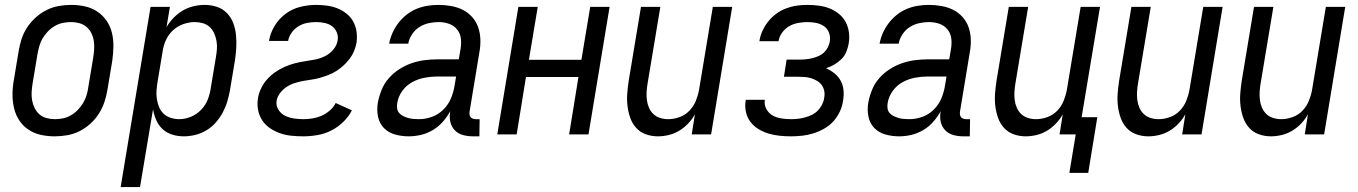

<svg xmlns="http://www.w3.org/2000/svg" viewBox="-20 -548 5540 783"><path d="M203 8Q174 8 146.5 2Q119 -4 96.5 -19Q74 -34 59 -56.5Q44 -79 37.5 -106Q31 -133 31 -161.5Q31 -190 36 -219L56 -339Q60 -364 68 -389Q76 -414 91 -436.5Q106 -459 126 -477Q146 -495 170 -507Q194 -519 219.5 -523.5Q245 -528 270 -528Q299 -528 326.5 -522Q354 -516 376.5 -501Q399 -486 414.5 -463.5Q430 -441 436.5 -414Q443 -387 442.5 -358.5Q442 -330 438 -301L418 -181Q414 -156 405.5 -131Q397 -106 382.5 -83.5Q368 -61 348 -43Q328 -25 304 -13Q280 -1 254 3.5Q228 8 203 8ZM204 -62Q221 -62 237.5 -65.5Q254 -69 269.5 -78Q285 -87 297.5 -100Q310 -113 319 -128Q328 -143 333 -159.5Q338 -176 340 -192L360 -312Q363 -330 364 -347.5Q365 -365 362.5 -381.5Q360 -398 352.5 -413Q345 -428 332.5 -438.5Q320 -449 303.5 -453.5Q287 -458 270 -458Q253 -458 236 -454.5Q219 -451 203.5 -442Q188 -433 175.5 -420Q163 -407 154 -392Q145 -377 140.5 -360.5Q136 -344 133 -328L113 -208Q110 -190 109 -172.5Q108 -155 111 -138.5Q114 -122 121.5 -107Q129 -92 141 -81.5Q153 -71 170 -66.5Q187 -62 204 -62Z M472 215 594 -520H673L659 -437Q671 -458 688 -475.5Q705 -493 725.5 -505Q746 -517 769 -522.5Q792 -528 815 -528Q841 -528 865 -520Q889 -512 906 -494Q923 -476 931.5 -453Q940 -430 942.5 -404.5Q945 -379 943.5 -353Q942 -327 938 -301L918 -181Q914 -158 907 -134.5Q900 -111 888.5 -89.5Q877 -68 860.5 -49Q844 -30 822.5 -17Q801 -4 777 2Q753 8 730 8Q705 8 682.5 1Q660 -6 643.5 -21Q627 -36 617.5 -57.5Q608 -79 604 -102L551 215ZM711 -62Q735 -62 759 -72Q783 -82 801 -101Q819 -120 828 -144Q837 -168 840 -192L860 -312Q863 -329 864.5 -346.5Q866 -364 863 -380.5Q860 -397 853.5 -412Q847 -427 835 -438Q823 -449 807 -453.5Q791 -458 774 -458Q751 -458 727 -449.5Q703 -441 684.5 -423.5Q666 -406 656 -383Q646 -360 643 -337L623 -217Q620 -199 618.5 -181Q617 -163 619.5 -145.5Q622 -128 628.5 -112Q635 -96 647 -84.5Q659 -73 676 -67.5Q693 -62 711 -62Z M1217 8Q1192 8 1168 5.5Q1144 3 1122.5 -4.5Q1101 -12 1081.5 -25Q1062 -38 1049.5 -57Q1037 -76 1032.5 -99.5Q1028 -123 1032 -147Q1035 -167 1044.5 -187Q1054 -207 1068.5 -223.5Q1083 -240 1101.5 -253Q1120 -266 1140 -275Q1160 -284 1181 -289.5Q1202 -295 1222.5 -298Q1243 -301 1264 -305Q1285 -309 1304.5 -318.5Q1324 -328 1339 -345.5Q1354 -363 1357 -384Q1360 -401 1353 -417Q1346 -433 1333 -442Q1320 -451 1303.5 -454.5Q1287 -458 1269 -458Q1251 -458 1232.5 -454.5Q1214 -451 1197.5 -441Q1181 -431 1169.5 -415Q1158 -399 1155 -381H1077Q1082 -413 1100 -442.5Q1118 -472 1145 -492Q1172 -512 1204.5 -520Q1237 -528 1268 -528Q1291 -528 1313.5 -525Q1336 -522 1356 -514Q1376 -506 1393 -492.5Q1410 -479 1420.5 -460Q1431 -441 1434 -419Q1437 -397 1434 -374Q1431 -357 1424 -340Q1417 -323 1406 -308.5Q1395 -294 1381.5 -281.5Q1368 -269 1352.5 -259Q1337 -249 1320 -242.5Q1303 -236 1286 -231Q1269 -226 1251.5 -223.5Q1234 -221 1217 -218Q1200 -215 1182.5 -209.5Q1165 -204 1149.5 -194Q1134 -184 1122.5 -169Q1111 -154 1108 -137Q1105 -117 1115.5 -100.5Q1126 -84 1142.5 -76Q1159 -68 1178 -65Q1197 -62 1217 -62Q1235 -62 1254 -65Q1273 -68 1290.5 -75.5Q1308 -83 1324 -96.5Q1340 -110 1349 -128L1415 -98Q1402 -72 1379 -50Q1356 -28 1329.5 -15Q1303 -2 1274 3Q1245 8 1217 8Z M1647 8Q1618 8 1591 0.5Q1564 -7 1545.5 -26Q1527 -45 1521.5 -73Q1516 -101 1521 -130Q1526 -156 1536.5 -182Q1547 -208 1565.5 -229Q1584 -250 1608 -265.5Q1632 -281 1658 -290Q1684 -299 1710.5 -302.5Q1737 -306 1763 -306H1851L1858 -347Q1862 -369 1859.5 -390.5Q1857 -412 1844 -428Q1831 -444 1811 -451Q1791 -458 1768 -458Q1749 -458 1728.5 -453.5Q1708 -449 1690 -437.5Q1672 -426 1660 -407.5Q1648 -389 1645 -370H1567Q1571 -392 1580.5 -413.5Q1590 -435 1604.5 -454Q1619 -473 1638 -488Q1657 -503 1679 -512Q1701 -521 1723.5 -524.5Q1746 -528 1768 -528Q1794 -528 1819.5 -523.5Q1845 -519 1867 -508Q1889 -497 1905.5 -478.5Q1922 -460 1930 -437Q1938 -414 1939 -388Q1940 -362 1935 -335L1895 -93Q1894 -86 1895 -80Q1896 -74 1899.5 -70Q1903 -66 1908.5 -64Q1914 -62 1921 -62H1936L1935 8H1909Q1887 8 1867.5 2.5Q1848 -3 1834.5 -17Q1821 -31 1816.5 -51Q1812 -71 1816 -93V-94Q1803 -71 1785.5 -51Q1768 -31 1745 -17.5Q1722 -4 1697 2Q1672 8 1647 8ZM1688 -62Q1715 -62 1741.5 -71.5Q1768 -81 1788.5 -101.5Q1809 -122 1819.5 -148Q1830 -174 1834 -200L1840 -236H1763Q1738 -236 1711.5 -231Q1685 -226 1661 -213Q1637 -200 1620.5 -177Q1604 -154 1600 -128Q1598 -117 1599.5 -106Q1601 -95 1608 -87Q1615 -79 1624.5 -74.5Q1634 -70 1644 -67Q1654 -64 1665.5 -63Q1677 -62 1688 -62Z M2008 0 2094 -520H2173L2137 -304H2351L2387 -520H2466L2380 0H2301L2339 -234H2125L2087 0Z M2663 8Q2637 8 2613.5 -0.5Q2590 -9 2574 -27Q2558 -45 2550 -68Q2542 -91 2539 -116Q2536 -141 2538 -167Q2540 -193 2544 -219L2594 -520H2673L2621 -208Q2618 -191 2617 -174Q2616 -157 2618 -140.5Q2620 -124 2626.5 -109Q2633 -94 2644.5 -83Q2656 -72 2672 -67Q2688 -62 2705 -62Q2728 -62 2751.5 -70.5Q2775 -79 2792 -97Q2809 -115 2818 -137.5Q2827 -160 2831 -183L2887 -520H2966L2880 0H2801L2814 -82Q2803 -62 2786.5 -44.5Q2770 -27 2750 -15Q2730 -3 2707.5 2.5Q2685 8 2663 8Z M3206 8Q3182 8 3158.5 5.5Q3135 3 3113.5 -3.5Q3092 -10 3072.5 -22Q3053 -34 3040 -51.5Q3027 -69 3022 -91.5Q3017 -114 3021 -138V-141H3099V-140Q3096 -120 3105.5 -103Q3115 -86 3131 -77Q3147 -68 3166.5 -65Q3186 -62 3206 -62Q3220 -62 3234 -63.5Q3248 -65 3262.5 -69Q3277 -73 3290.5 -79.5Q3304 -86 3314.5 -96.5Q3325 -107 3332 -120.5Q3339 -134 3341 -148Q3344 -163 3341.5 -176.5Q3339 -190 3331.5 -200.5Q3324 -211 3312.5 -218Q3301 -225 3288 -229Q3275 -233 3261 -234Q3247 -235 3233 -235H3177L3188 -305H3244Q3256 -305 3269 -306.5Q3282 -308 3294 -311Q3306 -314 3318.5 -319.5Q3331 -325 3340.5 -334Q3350 -343 3356 -355Q3362 -367 3364 -379Q3367 -397 3361 -414Q3355 -431 3340.5 -441Q3326 -451 3308.5 -454.5Q3291 -458 3273 -458Q3255 -458 3235.5 -454.5Q3216 -451 3199 -441.5Q3182 -432 3170 -415.5Q3158 -399 3155 -380H3077Q3080 -402 3089.5 -422.5Q3099 -443 3113.5 -461Q3128 -479 3146.5 -492.5Q3165 -506 3186.5 -514Q3208 -522 3229.5 -525Q3251 -528 3272 -528Q3296 -528 3319 -525Q3342 -522 3362.5 -514Q3383 -506 3400.5 -492Q3418 -478 3428.5 -458.5Q3439 -439 3442 -416Q3445 -393 3441 -370Q3438 -353 3431 -336Q3424 -319 3411 -306.5Q3398 -294 3382 -284.5Q3366 -275 3349 -270Q3368 -261 3383.5 -248.5Q3399 -236 3408.5 -218.5Q3418 -201 3420 -179.5Q3422 -158 3418 -137Q3415 -114 3404.5 -92Q3394 -70 3378 -52.5Q3362 -35 3340.5 -23Q3319 -11 3296.5 -4Q3274 3 3251 5.5Q3228 8 3206 8Z M3647 8Q3618 8 3591 0.5Q3564 -7 3545.5 -26Q3527 -45 3521.5 -73Q3516 -101 3521 -130Q3526 -156 3536.5 -182Q3547 -208 3565.5 -229Q3584 -250 3608 -265.5Q3632 -281 3658 -290Q3684 -299 3710.5 -302.5Q3737 -306 3763 -306H3851L3858 -347Q3862 -369 3859.5 -390.5Q3857 -412 3844 -428Q3831 -444 3811 -451Q3791 -458 3768 -458Q3749 -458 3728.5 -453.5Q3708 -449 3690 -437.5Q3672 -426 3660 -407.5Q3648 -389 3645 -370H3567Q3571 -392 3580.5 -413.5Q3590 -435 3604.5 -454Q3619 -473 3638 -488Q3657 -503 3679 -512Q3701 -521 3723.5 -524.5Q3746 -528 3768 -528Q3794 -528 3819.5 -523.5Q3845 -519 3867 -508Q3889 -497 3905.5 -478.5Q3922 -460 3930 -437Q3938 -414 3939 -388Q3940 -362 3935 -335L3895 -93Q3894 -86 3895 -80Q3896 -74 3899.5 -70Q3903 -66 3908.5 -64Q3914 -62 3921 -62H3936L3935 8H3909Q3887 8 3867.5 2.5Q3848 -3 3834.5 -17Q3821 -31 3816.5 -51Q3812 -71 3816 -93V-94Q3803 -71 3785.5 -51Q3768 -31 3745 -17.5Q3722 -4 3697 2Q3672 8 3647 8ZM3688 -62Q3715 -62 3741.5 -71.5Q3768 -81 3788.5 -101.5Q3809 -122 3819.5 -148Q3830 -174 3834 -200L3840 -236H3763Q3738 -236 3711.5 -231Q3685 -226 3661 -213Q3637 -200 3620.5 -177Q3604 -154 3600 -128Q3598 -117 3599.5 -106Q3601 -95 3608 -87Q3615 -79 3624.5 -74.5Q3634 -70 3644 -67Q3654 -64 3665.5 -63Q3677 -62 3688 -62Z M4341 157 4367 0H4301L4314 -82Q4303 -62 4286.5 -44.5Q4270 -27 4250 -15Q4230 -3 4207.5 2.5Q4185 8 4163 8Q4137 8 4113.5 -0.5Q4090 -9 4074 -27Q4058 -45 4050 -68Q4042 -91 4039 -116Q4036 -141 4038 -167Q4040 -193 4044 -219L4094 -520H4173L4121 -208Q4118 -191 4117 -174Q4116 -157 4118 -140.5Q4120 -124 4126.5 -109Q4133 -94 4144.5 -83Q4156 -72 4172 -67Q4188 -62 4205 -62Q4228 -62 4251.5 -70.5Q4275 -79 4292 -97Q4309 -115 4318 -137.5Q4327 -160 4331 -183L4387 -520H4466L4391 -70H4455L4418 157Z M4663 8Q4637 8 4613.5 -0.5Q4590 -9 4574 -27Q4558 -45 4550 -68Q4542 -91 4539 -116Q4536 -141 4538 -167Q4540 -193 4544 -219L4594 -520H4673L4621 -208Q4618 -191 4617 -174Q4616 -157 4618 -140.5Q4620 -124 4626.5 -109Q4633 -94 4644.5 -83Q4656 -72 4672 -67Q4688 -62 4705 -62Q4728 -62 4751.5 -70.5Q4775 -79 4792 -97Q4809 -115 4818 -137.5Q4827 -160 4831 -183L4887 -520H4966L4880 0H4801L4814 -82Q4803 -62 4786.5 -44.5Q4770 -27 4750 -15Q4730 -3 4707.5 2.5Q4685 8 4663 8Z M5163 8Q5137 8 5113.5 -0.5Q5090 -9 5074 -27Q5058 -45 5050 -68Q5042 -91 5039 -116Q5036 -141 5038 -167Q5040 -193 5044 -219L5094 -520H5173L5121 -208Q5118 -191 5117 -174Q5116 -157 5118 -140.5Q5120 -124 5126.5 -109Q5133 -94 5144.5 -83Q5156 -72 5172 -67Q5188 -62 5205 -62Q5228 -62 5251.5 -70.5Q5275 -79 5292 -97Q5309 -115 5318 -137.5Q5327 -160 5331 -183L5387 -520H5466L5380 0H5301L5314 -82Q5303 -62 5286.5 -44.5Q5270 -27 5250 -15Q5230 -3 5207.5 2.5Q5185 8 5163 8Z"/></svg>

Font: Iosevka SS18
Style: Italic
Weight: 400
Italic angle: -9°
Monospace: yes
Designer: Belleve Invis
Foundry: Belleve Invis
Version: Version 25.1.1; ttfautohint (v1.8.4)